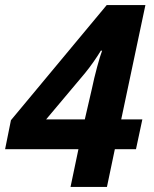

<svg xmlns="http://www.w3.org/2000/svg" viewBox="-32 -734 603 754"><path d="M-12 -148H276L245 0H388L419 -148H502L527 -265H444L539 -714H387L11 -262ZM149 -265 302 -447C325 -475 349 -510 364 -535H369C360 -513 339 -436 329 -386L301 -265Z"/></svg>

Font: BC Sans
Style: Bold Italic
Weight: 700
Italic angle: -12°
Designer: Monotype Design Team
Province of B.C.
Foundry: Monotype Imaging Inc.
Version: Version 2.000;GOOG;noto-source:20170915:90ef993387c0